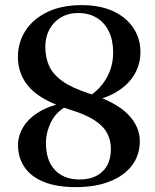

<svg xmlns="http://www.w3.org/2000/svg" viewBox="-20 -734 620 767"><path d="M283 13.5Q206 13.5 154.8 -7.5Q103.5 -28.5 77.8 -66.5Q52 -104.5 52 -154Q52 -192 73.2 -227Q94.5 -262 137.5 -287.8Q180.5 -313.5 245.5 -325L252.5 -312.5Q206 -290.5 184.8 -248Q163.5 -205.5 163.5 -163Q163.5 -92.5 199.5 -54.8Q235.5 -17 298 -17Q356.5 -17 389.8 -49.2Q423 -81.5 423 -139.5Q423 -173 408.2 -201.5Q393.5 -230 357.8 -253.5Q322 -277 259.5 -296Q147 -331 99.2 -383Q51.5 -435 51.5 -506Q51.5 -564 81.5 -611Q111.5 -658 168.8 -685.8Q226 -713.5 306 -713.5Q381 -713.5 433.2 -688.8Q485.5 -664 513.2 -621.8Q541 -579.5 541 -526Q541 -478.5 517.8 -438Q494.5 -397.5 448.8 -368.8Q403 -340 336 -329L322.5 -341.5Q355 -359 379.5 -386Q404 -413 418 -448Q432 -483 432 -524Q432 -573.5 414.8 -608.8Q397.5 -644 366.2 -663Q335 -682 292.5 -682Q253 -682 223.5 -664.5Q194 -647 177.5 -616.8Q161 -586.5 161 -547Q161 -505 176 -471.2Q191 -437.5 228.8 -410.2Q266.5 -383 334.5 -361Q442 -327 490.2 -278.2Q538.5 -229.5 538.5 -170Q538.5 -115 507.8 -73.8Q477 -32.5 419.5 -9.5Q362 13.5 283 13.5Z"/></svg>

Font: Fraunces 18pt
Style: Regular
Weight: 400
Version: Version 1.000;[b76b70a41]